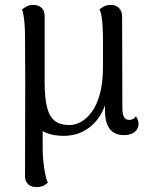

<svg xmlns="http://www.w3.org/2000/svg" viewBox="-20 -541 613 783"><path d="M239 13Q160 13 121.5 -34Q83 -81 83 -197L82 -395Q82 -422 79.5 -451Q77 -480 70 -503Q78 -509 89 -515Q100 -521 116 -521Q136 -521 149 -509.5Q162 -498 162 -476V-207Q162 -144 171.5 -105Q181 -66 203 -48.5Q225 -31 263 -31Q287 -31 310.5 -44Q334 -57 354.5 -85Q375 -113 387.5 -158.5Q400 -204 400 -269Q400 -329 400 -368Q400 -407 398.5 -431.5Q397 -456 394.5 -472.5Q392 -489 386 -503Q392 -508 403.5 -514.5Q415 -521 433 -521Q452 -521 465 -508.5Q478 -496 478 -473L479 -103Q479 -75 486 -63.5Q493 -52 507 -52Q513 -52 521 -55Q529 -58 534 -67Q545 -52 545 -36Q545 -16 529.5 -3Q514 10 486 10Q447 10 427.5 -15.5Q408 -41 408 -92V-163L422 -181Q417 -120 392.5 -77Q368 -34 328.5 -10.5Q289 13 239 13ZM129 222Q108 222 95 210.5Q82 199 82 178L83 -265L154 -64V67Q154 88 156.5 114Q159 140 163.5 164Q168 188 175 204Q169 210 157.5 216Q146 222 129 222Z"/></svg>

Font: Arima Thin
Style: Regular
Weight: 400
Version: Version 1.100